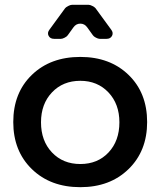

<svg xmlns="http://www.w3.org/2000/svg" viewBox="-20 -772 665 796"><path d="M441 -649Q451 -636 444.5 -623.5Q438 -611 422 -611H393Q387 -611 377.5 -616Q368 -621 365 -626L342 -658Q331 -674 313 -674Q295 -674 284 -658L261 -626Q258 -621 248.5 -616Q239 -611 233 -611H204Q188 -611 181.5 -623.5Q175 -636 185 -649L250 -738Q253 -742 262.5 -747Q272 -752 278 -752H348Q354 -752 363.5 -747Q373 -742 376 -738ZM313 -536Q436 -536 513 -461.5Q590 -387 590 -266Q590 -146 513 -71Q436 4 313 4Q189 4 112 -71Q35 -146 35 -266Q35 -387 112 -461.5Q189 -536 313 -536ZM313 -437Q241 -437 195.5 -389Q150 -341 150 -265Q150 -188 195.5 -140Q241 -92 313 -92Q385 -92 430 -140Q475 -188 475 -265Q475 -341 429.5 -389Q384 -437 313 -437Z"/></svg>

Font: Trueno
Style: Round
Weight: 400
Designer: Julieta Ulanovsky, Jasper
Foundry: Julieta Ulanovsky, Cannot Into Space Fonts
Version: Version 3.001